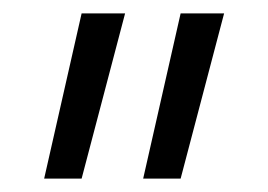

<svg xmlns="http://www.w3.org/2000/svg" viewBox="-20 -777 401 287"><path d="M102 -510H46L102 -757H167ZM250 -510H194L250 -757H315Z"/></svg>

Font: 42dot Sans Light
Style: Regular
Weight: 300
Designer: 42dot
Version: Version 1.000